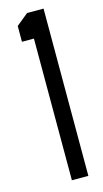

<svg xmlns="http://www.w3.org/2000/svg" viewBox="-110 -721 408 758"><g transform="rotate(-15 94.0 -342.0)"><path d="M36.1 -579.1V-643.6L85 -683.6H152.3V0H85V-579.1Z"/></g></svg>

Font: Post No Bills Colombo
Style: Medium
Weight: 600
Designer: Kosala Senevirathne, Siva Puranthara, Lasantha Premarathna, Tharique Azeez
Foundry: Mooniak
Version: Version 1.220 ; ttfautohint (v1.5)